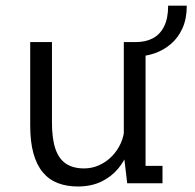

<svg xmlns="http://www.w3.org/2000/svg" viewBox="-20 -649 690 680"><path d="M255.5 11.5Q216.5 11.5 185 -0.5Q153.5 -12.5 131.8 -38.5Q110 -64.5 98.5 -105.5Q87 -146.5 87 -204.5V-500H164V-216Q164 -158 176.2 -122Q188.5 -86 213.8 -69.2Q239 -52.5 278 -52.5Q305.5 -52.5 330.8 -63.8Q356 -75 375.8 -95Q395.5 -115 407.5 -141.2Q419.5 -167.5 421 -198L447.5 -192Q447.5 -153 435 -116.8Q422.5 -80.5 398.2 -51.5Q374 -22.5 338.2 -5.5Q302.5 11.5 255.5 11.5ZM430.5 0 418.5 -101.5V-500H495.5V-40.5L477.5 -61.5H555.5V0ZM461.5 -449V-500Q496 -500 521.5 -513.5Q547 -527 561.2 -555.5Q575.5 -584 575.5 -629H641.5Q641.5 -582.5 626.2 -548.8Q611 -515 585 -493Q559 -471 527 -460Q495 -449 461.5 -449Z"/></svg>

Font: Trispace Thin Light
Style: Regular
Weight: 300
Version: Version 1.210